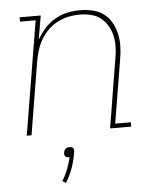

<svg xmlns="http://www.w3.org/2000/svg" viewBox="-53 -574 706 842"><g transform="rotate(-5 300.0 -153.5)"><path d="M50 0 133 -501H64V-520H157L139 -415Q154 -441 174 -463.5Q194 -486 220 -501Q246 -516 274.5 -522Q303 -528 331 -528Q359 -528 386.5 -521.5Q414 -515 435 -499Q456 -483 469 -459.5Q482 -436 488 -409Q494 -382 493 -353.5Q492 -325 487 -297L441 -19H510V0H417L466 -300Q471 -325 472 -351Q473 -377 468 -401Q463 -425 451 -446Q439 -467 420.5 -482Q402 -497 377.5 -503Q353 -509 327 -509Q303 -509 278 -504Q253 -499 230 -487Q207 -475 188 -456.5Q169 -438 156 -415.5Q143 -393 135.5 -369Q128 -345 124 -321L71 0ZM203 221 188 212Q203 188 213 162Q223 136 229 110H226Q222 110 217.5 109Q213 108 210 104.5Q207 101 206.5 96.5Q206 92 207 88Q208 83 209.5 79Q211 75 215 71.5Q219 68 224 67Q229 66 233 66Q237 66 241 67Q245 68 248 71.5Q251 75 251.5 79Q252 83 251 88Q246 122 234.5 156Q223 190 203 221Z"/></g></svg>

Font: Iosevka HT Thin Extended
Style: Italic
Weight: 100
Width: 7
Italic angle: -9°
Monospace: yes
Designer: Belleve Invis
Foundry: Belleve Invis
Version: Version 32.3.0; ttfautohint (v1.8.4)